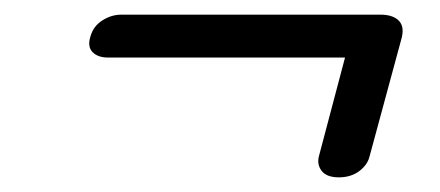

<svg xmlns="http://www.w3.org/2000/svg" viewBox="-20 -444 600 262"><path d="M103.5 -394.5Q107.5 -408.5 119.8 -416.2Q132 -424 145.5 -424H499Q516.5 -424 524.5 -415.5Q532.5 -407 527.5 -390L484 -229.5Q481 -218.5 469.8 -210.2Q458.5 -202 442.5 -202Q425.5 -202 418.8 -211Q412 -220 415.5 -232L454 -377.5L463 -365.5H127Q113.5 -365.5 106.2 -373Q99 -380.5 103.5 -394.5Z"/></svg>

Font: Fraunces SemiBold
Style: Italic
Weight: 600
Italic angle: -16°
Version: Version 1.000;[b76b70a41]